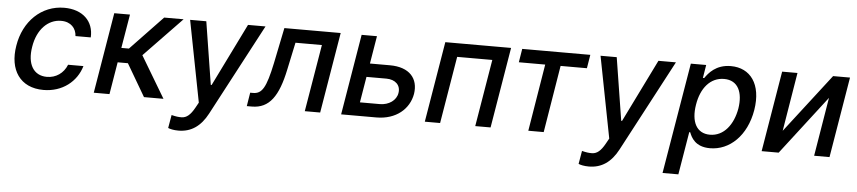

<svg xmlns="http://www.w3.org/2000/svg" viewBox="-44 -821 5772 1293"><g transform="rotate(5 2842.0 -174.5)"><path d="M254.3 11C382.8 11 478.3 -66.4 509.2 -172.6H405.5C382.1 -113.6 330.6 -78.8 269.9 -78.8C179.7 -78.8 133.9 -153.8 154.1 -272.7C172.6 -389.6 244.3 -463.1 333.5 -463.1C400.9 -463.1 435.4 -420.5 438.2 -369.3H541.5C547.9 -479.4 470.9 -552.6 346.9 -552.6C192.8 -552.6 73.5 -436.8 46.9 -270.2C19.2 -105.8 95.9 11 254.3 11Z M594.1 0H700.3L736.5 -218H805.8L933.6 0H1065.3L898.1 -280.2L1153.8 -545.5H1022.4L804 -316.8H752.8L791.2 -545.5H685Z M1183.6 204.5C1269.9 204.5 1333.8 160.2 1380.3 72.1L1707.4 -545.5H1589.1L1380.3 -121.1H1374.6L1307.2 -545.5H1197.8L1304.7 5L1284.8 40.8C1256.4 92 1230.8 111.9 1199.2 113.3C1176.5 113.6 1161.2 111.9 1129.3 104L1114 192.8C1126.4 198.5 1151.6 204.5 1183.6 204.5Z M1628.6 0H1662.6C1781.6 0 1840.9 -88.1 1878.6 -268.5L1918 -453.8H2096.6L2020.6 0H2124.6L2215.6 -545.5H1834.9L1785.5 -304C1750 -135.7 1723.4 -92 1662.6 -92H1643.5Z M2564.6 -358H2429.7L2460.9 -545.5H2357.2L2266.3 0H2504.6C2638.1 0 2725.5 -77.4 2743.3 -180C2759.6 -284.8 2697.8 -358 2564.6 -358ZM2385.3 -91.6 2414.4 -266.3H2549.4C2609.7 -266.3 2647.7 -229.8 2638.5 -176.8C2630.7 -126.8 2581 -91.6 2519.5 -91.6Z M2832 0H2935.4L3011 -453.8H3248.6L3172.9 0H3276.6L3367.5 -545.5H2922.9Z M3427.9 -453.8H3606.2L3531.6 0H3635.7L3710.2 -453.8H3888.1L3903.1 -545.5H3442.8Z M3958.1 204.5C4044.4 204.5 4108.3 160.2 4154.8 72.1L4481.9 -545.5H4363.6L4154.8 -121.1H4149.1L4081.7 -545.5H3972.3L4079.2 5L4059.3 40.8C4030.9 92 4005.3 111.9 3973.7 113.3C3951 113.6 3935.7 111.9 3903.8 104L3888.5 192.8C3900.9 198.5 3926.1 204.5 3958.1 204.5Z M4457 204.5H4563.9L4612.2 -84.9H4618.6C4632.1 -50.1 4660.5 10.7 4760.3 10.7C4892.4 10.7 5006 -95.2 5035.5 -271.7C5064.3 -448.5 4984.7 -552.6 4853.3 -552.6C4751.4 -552.6 4704.5 -490.8 4680.8 -457H4671.9L4686.4 -545.5H4582.7ZM4641.3 -272.7C4659.4 -386.7 4722.3 -462.4 4815.3 -462.4C4910.9 -462.4 4945 -381 4927.9 -272.7C4909.1 -163.4 4846.6 -79.9 4752.1 -79.9C4660.5 -79.9 4622.5 -158 4641.3 -272.7Z M5238.3 -148.8 5303.6 -545.5H5199.9L5109 0H5224.1L5529.5 -397L5463.8 0H5567.8L5658.7 -545.5H5544.4Z"/></g></svg>

Font: Magic Ui Pro Medium
Style: Italic
Weight: 500
Italic angle: -9.39999°
Designer: Stefan Endress, Andreas Faust
Version: Version 1.000;FEAKit 1.0